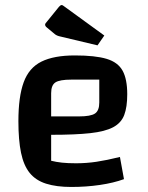

<svg xmlns="http://www.w3.org/2000/svg" viewBox="-20 -731 588 762"><path d="M263 11Q204 11 163 -2Q122 -15 98 -44.5Q74 -74 63.5 -124.5Q53 -175 53 -250Q53 -347 74 -404.5Q95 -462 144.5 -486.5Q194 -511 277 -511Q358 -511 403 -497.5Q448 -484 466.5 -450.5Q485 -417 485 -357Q485 -306 473 -274.5Q461 -243 429 -226Q397 -209 338 -202.5Q279 -196 183 -196H153V-269H293Q340 -269 357 -280.5Q374 -292 374 -324V-415H263Q217 -415 200 -404Q183 -393 183 -361V-93Q203 -88 226 -85.5Q249 -83 282 -83Q323 -83 363 -89Q403 -95 456 -108L472 -20Q431 -5 376.5 3Q322 11 263 11ZM367 -551 220 -586Q205 -589 197 -596L167 -621Q159 -627 159 -633Q159 -638 167 -646L214 -704Q220 -711 225 -711Q228 -711 233 -707L394 -590Z"/></svg>

Font: Changa Medium
Style: Regular
Weight: 500
Designer: Eduardo Rodriguez Tunni
Foundry: Eduardo Rodriguez Tunni
Version: Version 3.003